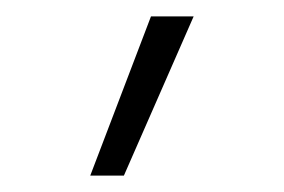

<svg xmlns="http://www.w3.org/2000/svg" viewBox="-20 -810 346 234"><path d="M90 -596 164 -790H216L131 -596Z"/></svg>

Font: Georama ExtraCondensed Light
Style: Regular
Weight: 300
Width: 2
Designer: Jean-Baptiste Levee
Foundry: Production Type
Version: Version 1.000